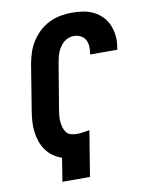

<svg xmlns="http://www.w3.org/2000/svg" viewBox="-84 -804 668 865"><g transform="rotate(-10 250.0 -371.5)"><path d="M131 0 148 -107Q127 -114 108.5 -127Q90 -140 77 -158Q64 -176 56.5 -197.5Q49 -219 46 -242.5Q43 -266 44.5 -290Q46 -314 50 -338L84 -548Q89 -574 97 -599Q105 -624 120 -647.5Q135 -671 155.5 -690Q176 -709 200.5 -721Q225 -733 251.5 -738Q278 -743 303 -743Q330 -743 355.5 -739Q381 -735 403.5 -724Q426 -713 443 -695Q460 -677 469.5 -654Q479 -631 481.5 -605Q484 -579 479 -553L478 -543H354V-548Q357 -564 356 -580.5Q355 -597 347.5 -610.5Q340 -624 325.5 -631Q311 -638 294 -638Q282 -638 270 -633.5Q258 -629 248.5 -620.5Q239 -612 231.5 -601Q224 -590 219.5 -578.5Q215 -567 212 -555Q209 -543 207 -531L172 -321Q170 -307 168.5 -293.5Q167 -280 168.5 -267Q170 -254 173.5 -241.5Q177 -229 184.5 -219Q192 -209 204.5 -205Q217 -201 231 -201Q245 -201 260.5 -203Q276 -205 291 -208L257 0Z"/></g></svg>

Font: Iosevka Term Curly Extrabold
Style: Italic
Weight: 800
Italic angle: -9°
Designer: Belleve Invis
Foundry: Belleve Invis
Version: Version 32.3.0